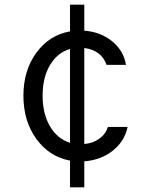

<svg xmlns="http://www.w3.org/2000/svg" viewBox="-20 -680 640 820"><path d="M279 -70V-471Q225 -455 193.5 -402Q162 -349 162 -271Q162 -194 193.5 -140.5Q225 -87 279 -70ZM441 -138H525Q512 -76 461 -36Q410 4 340 9V120H279V6Q190 -11 135 -87Q80 -163 80 -271Q80 -379 135 -454.5Q190 -530 279 -546V-660H340V-549Q409 -544 458.5 -504Q508 -464 518 -403H435Q414 -465 340 -475V-65Q377 -68 404 -87.5Q431 -107 441 -138Z"/></svg>

Font: CommitMono
Style: 450Regular
Weight: 450
Designer: Eigil Nikolajsen
Foundry: Eigil Nikolajsen
Version: Version 1.002